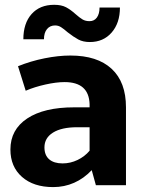

<svg xmlns="http://www.w3.org/2000/svg" viewBox="-20 -763 596 791"><path d="M291 -705.1Q308.1 -689.9 320.1 -682.9Q332 -675.8 349.1 -675.8Q368.2 -675.8 379.2 -690.9Q390.1 -706.1 390.1 -731.9H474.1Q474.1 -668 439.9 -628.9Q405.8 -589.8 350.1 -589.8Q322.3 -589.8 302.7 -600.3Q283.2 -610.8 258.8 -629.9Q242.7 -644 231.4 -651.1Q220.2 -658.2 207 -658.2Q186 -658.2 173.6 -643.1Q161.1 -627.9 161.1 -601.1H76.2Q76.2 -667 110.1 -705.1Q144 -743.2 203.1 -743.2Q232.9 -743.2 252 -733.2Q271 -723.1 291 -705.1ZM499 -320.8V0H375L357.9 -62Q325.7 -27.8 285.4 -10Q245.1 7.8 199.2 7.8Q118.2 7.8 70.6 -34.2Q22.9 -76.2 22.9 -147Q22.9 -229 92 -274.9Q161.1 -320.8 285.2 -320.8H349.1V-334Q346.2 -424.8 246.1 -424.8Q211.9 -424.8 167 -414.8Q122.1 -404.8 85.9 -389.2L54.2 -490.2Q106 -511.2 163.1 -522.7Q220.2 -534.2 270 -534.2Q380.9 -534.2 439.9 -479.5Q499 -424.8 499 -320.8ZM163.1 -155.8Q163.1 -123.5 182.6 -106.7Q202.1 -89.8 237.8 -89.8Q270 -89.8 299.6 -104Q329.1 -118.2 349.1 -142.1V-238.8H297.9Q233.9 -238.8 198.5 -216.8Q163.1 -194.8 163.1 -155.8Z"/></svg>

Font: Sarala
Style: Bold
Weight: 700
Designer: Andres Torresi
Foundry: Huerta Tipografica
Version: Version 1.004;PS 001.003;hotconv 1.0.70;makeotf.lib2.5.58329